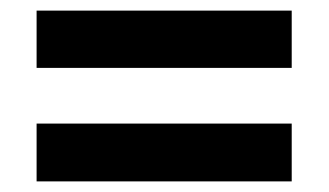

<svg xmlns="http://www.w3.org/2000/svg" viewBox="-20 -533 621 362"><path d="M49 -405H530V-513H49ZM49 -191H530V-300H49Z"/></svg>

Font: Noto Sans Canadian Aboriginal
Style: Bold
Weight: 700
Designer: Monotype Design Team, Typotheque's Kevin King
Foundry: Monotype Imaging Inc.
Version: Version 2.004